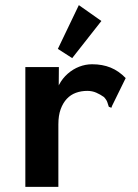

<svg xmlns="http://www.w3.org/2000/svg" viewBox="-20 -730 540 750"><path d="M79 -468H210L209 -338L195 -345Q198 -375 211 -399.5Q224 -424 244.5 -442Q265 -460 289.5 -469.5Q314 -479 340 -479Q380 -479 412 -466Q444 -453 471 -425L418 -317L415 -309L405 -313Q402 -321 399.5 -330Q397 -339 386 -351Q372 -361 356 -368Q340 -375 321 -375Q297 -375 276.5 -367.5Q256 -360 241 -344Q226 -328 217 -303.5Q208 -279 208 -244V0H79ZM262 -503 206 -539 288 -710 376 -648Z"/></svg>

Font: Inconsolata ExtraBold
Style: Regular
Weight: 800
Designer: Raph Levien, Cyreal, Brenton Simpson
Foundry: Raph Levien, Cyreal, Google
Version: Version 3.001